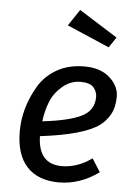

<svg xmlns="http://www.w3.org/2000/svg" viewBox="-56 -844 635 899"><g transform="rotate(5 261.5 -394.5)"><path d="M394 -401.9Q394 -425.8 377 -445.8Q359.9 -465.8 314.9 -465.8Q270 -465.8 232.4 -434.8Q194.8 -403.8 177.2 -361.6Q159.7 -319.3 152.8 -266.1Q276.9 -280.3 335.4 -309.1Q394 -337.9 394 -401.9ZM423.8 -273.4Q350.6 -220.2 147.9 -195.8Q150.9 -64.9 262.2 -64.9Q334 -64.9 402.8 -113.8L441.9 -51.8Q353 12.2 254.9 12.2Q156.7 12.2 104.2 -44.4Q51.8 -101.1 51.8 -210.7Q51.8 -320.3 112.3 -423.8Q142.6 -475.6 197.3 -507.3Q252 -539.1 327.6 -539.1Q403.3 -539.1 446.8 -500Q490.2 -460.9 490.2 -411.4Q490.2 -361.8 471.7 -328.4Q453.1 -294.9 423.8 -273.4ZM432.1 -638.2 232.9 -724.1 284.2 -800.8 464.8 -687Z"/></g></svg>

Font: FiraSans-Italic
Style: Italic
Weight: 400
Italic angle: -8°
Designer: Carrois Corporate & Edenspiekermann AG
Foundry: Carrois Corporate GbR & Edenspiekermann AG
Version: Version 3.106;PS 003.106;hotconv 1.0.70;makeotf.lib2.5.58329